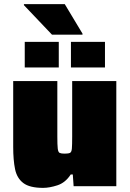

<svg xmlns="http://www.w3.org/2000/svg" viewBox="-20 -903 628 931"><path d="M189 8Q124 8 93 -15.5Q62 -39 53 -83Q44 -127 44 -191V-510H258V-241Q258 -200 260 -182.5Q262 -165 269.5 -161.5Q277 -158 293 -158Q311 -158 319 -161.5Q327 -165 328.5 -182.5Q330 -200 330 -241V-510H544V0H337L333 -57H323Q297 -17 258.5 -4.5Q220 8 189 8ZM100 -576V-700H265V-576ZM324 -576V-700H489V-576ZM232 -735 96 -878V-883H294L380 -740V-735Z"/></svg>

Font: Saira Black
Style: Regular
Weight: 900
Designer: Hector Gatti with collaboration of the Omnibus-Type team
Foundry: Omnibus-Type
Version: Version 1.100; ttfautohint (v1.8.3)